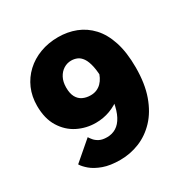

<svg xmlns="http://www.w3.org/2000/svg" viewBox="-163 -848 976 1001"><g transform="rotate(-30 325.0 -347.5)"><path d="M280 11Q219.5 11 178.2 -4Q137 -19 112.2 -40Q87.5 -61 77 -79L191 -177Q196.5 -167.5 206.8 -155.5Q217 -143.5 234.2 -134.8Q251.5 -126 279 -126Q310 -126 334.2 -141Q358.5 -156 375.2 -187.5Q392 -219 400.5 -268.5Q409 -318 409 -387Q409 -443.5 401.5 -478.5Q394 -513.5 380.8 -532.8Q367.5 -552 350.8 -559Q334 -566 315.5 -566Q291 -566 270 -553Q249 -540 236 -515.5Q223 -491 223 -456.5Q223 -421 235 -399.2Q247 -377.5 267.8 -367.8Q288.5 -358 314.5 -358Q335 -358 351.2 -365Q367.5 -372 379.8 -384.5Q392 -397 400.2 -413.2Q408.5 -429.5 413 -448L507 -418Q499.5 -376 478 -340Q456.5 -304 424.2 -277Q392 -250 351.8 -235Q311.5 -220 266 -220Q209 -220 158.2 -245.2Q107.5 -270.5 75.8 -321.8Q44 -373 44 -450Q44 -506 64.2 -552.8Q84.5 -599.5 121.5 -634Q158.5 -668.5 208.5 -687.2Q258.5 -706 317.5 -706Q374 -706 423.5 -686.8Q473 -667.5 510.5 -627Q548 -586.5 569 -522Q590 -457.5 590 -367Q590 -269.5 564.5 -198Q539 -126.5 495.2 -80.2Q451.5 -34 396 -11.5Q340.5 11 280 11Z"/></g></svg>

Font: Trispace Thin ExtraBold
Style: Regular
Weight: 800
Version: Version 1.210